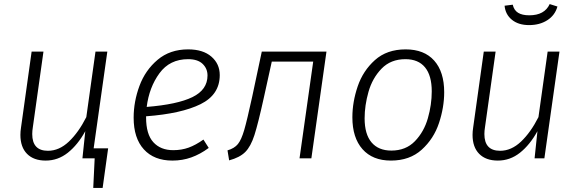

<svg xmlns="http://www.w3.org/2000/svg" viewBox="-20 -776 2829 941"><path d="M510 -49 483 145H437L444 0H384L398 -133Q361 -66 312.5 -27.5Q264 11 204 11Q145 11 112.5 -22Q80 -55 80 -115Q80 -132 83 -151L135 -523H193L141 -153Q138 -135 138 -119Q138 -37 215 -37Q270 -37 317.5 -82Q365 -127 403 -202L448 -523H506L439 -49Z M696 -206V-200Q696 -118 731.5 -79Q767 -40 829 -40Q870 -40 904.5 -52.5Q939 -65 977 -92L1003 -51Q961 -20 917.5 -4.5Q874 11 825 11Q735 11 685 -44Q635 -99 635 -199Q635 -278 663.5 -355Q692 -432 752.5 -483Q813 -534 902 -534Q975 -534 1016 -498.5Q1057 -463 1057 -408Q1057 -312 963 -265.5Q869 -219 696 -206ZM699 -252Q849 -264 923 -300Q997 -336 997 -406Q997 -440 973 -463Q949 -486 902 -486Q812 -486 761.5 -417Q711 -348 699 -252Z M1506 0H1448L1515 -474H1312L1273 -297Q1245 -170 1227 -114Q1209 -58 1182 -31Q1155 -4 1103 10L1095 -39Q1129 -49 1146 -70Q1163 -91 1177 -139Q1191 -187 1216 -302L1263 -523H1580Z M1707 -201Q1707 -276 1733 -352.5Q1759 -429 1817.5 -481.5Q1876 -534 1968 -534Q2059 -534 2108 -479Q2157 -424 2157 -324Q2157 -250 2131.5 -173Q2106 -96 2047 -42.5Q1988 11 1896 11Q1806 11 1756.5 -45Q1707 -101 1707 -201ZM2096 -328Q2096 -406 2063 -446Q2030 -486 1967 -486Q1895 -486 1850 -439.5Q1805 -393 1786 -326Q1767 -259 1767 -196Q1767 -118 1801 -78Q1835 -38 1898 -38Q1969 -38 2013.5 -84Q2058 -130 2077 -196.5Q2096 -263 2096 -328Z M2296 -115Q2296 -132 2299 -151L2351 -523H2409L2357 -153Q2354 -135 2354 -119Q2354 -37 2431 -37Q2486 -37 2533.5 -82Q2581 -127 2619 -202L2664 -523H2722L2648 0H2600L2614 -133Q2577 -66 2528.5 -27.5Q2480 11 2420 11Q2361 11 2328.5 -22Q2296 -55 2296 -115ZM2453 -748 2493 -753Q2499 -726 2519 -713.5Q2539 -701 2574 -701Q2649 -701 2674 -756L2712 -744Q2700 -701 2662.5 -677Q2625 -653 2573 -653Q2521 -653 2489 -679Q2457 -705 2453 -748Z"/></svg>

Font: FiraGO Light
Style: Italic
Weight: 300
Italic angle: -8°
Designer: bBox Type GmbH
Foundry: bBox Type GmbH
Version: Version 1.001